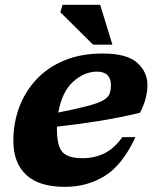

<svg xmlns="http://www.w3.org/2000/svg" viewBox="-20 -750 634 784"><path d="M533 -190Q480.5 -76.5 408.2 -31.8Q336 13 245.5 13Q139 13 86.8 -36Q34.5 -85 34.5 -175Q34.5 -247 58.2 -311.2Q82 -375.5 128.2 -425.2Q174.5 -475 242.5 -503.2Q310.5 -531.5 398.5 -531.5Q497.5 -531.5 539.8 -494Q582 -456.5 582 -403Q582 -377 574.8 -348.5Q567.5 -320 551.5 -289.5Q468.5 -269.5 381.2 -255.5Q294 -241.5 212.5 -233Q212.5 -227.5 212.5 -221.5Q212.5 -154.5 235 -129.2Q257.5 -104 316.5 -104Q365 -104 405.5 -123.5Q446 -143 479.5 -190ZM376 -457.5Q324 -457.5 278.5 -416.2Q233 -375 218 -290.5Q296 -306 339.8 -317.8Q383.5 -329.5 403.2 -341.5Q423 -353.5 428 -368.2Q433 -383 433 -404Q433 -428.5 419 -443Q405 -457.5 376 -457.5ZM439 -567.5H360L226.5 -700L235.5 -730.5H389Z"/></svg>

Font: Newsreader Caption
Style: Bold Italic
Weight: 700
Italic angle: -17°
Designer: Hugues Gentile
Foundry: Production Type
Version: Version 1.001